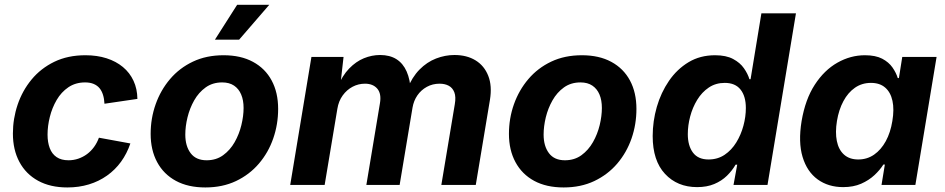

<svg xmlns="http://www.w3.org/2000/svg" viewBox="-20 -784 4007 814"><path d="M265.6 10.7Q193.4 10.7 141.6 -17.6Q89.8 -45.9 62.3 -97.4Q34.7 -148.9 34.7 -217.8Q34.7 -280.8 54.7 -340.1Q74.7 -399.4 113.8 -446.8Q152.8 -494.1 210.2 -522Q267.6 -549.8 342.3 -549.8Q391.6 -549.8 431.9 -536.9Q472.2 -523.9 501.2 -499.8Q530.3 -475.6 546.1 -441.4Q562 -407.2 562.5 -364.7L422.9 -344.2Q421.9 -365.2 416.7 -381.8Q411.6 -398.4 401.9 -410.2Q392.1 -421.9 377 -428.2Q361.8 -434.6 340.8 -434.6Q300.3 -434.6 270 -414.1Q239.7 -393.6 220.2 -360.1Q200.7 -326.7 191.2 -288.1Q181.6 -249.5 181.6 -213.4Q181.6 -180.7 190.9 -156Q200.2 -131.3 220 -117.9Q239.7 -104.5 270.5 -104.5Q292 -104.5 312 -111.3Q332 -118.2 348.9 -130.6Q365.7 -143.1 378.7 -160.9Q391.6 -178.7 399.4 -200.2L532.7 -175.8Q518.1 -132.8 493.2 -98.4Q468.3 -64 433.8 -39.6Q399.4 -15.1 356.9 -2.2Q314.5 10.7 265.6 10.7Z M850.6 10.7Q777.3 10.7 725.6 -17.3Q673.8 -45.4 646.2 -96.7Q618.7 -147.9 618.7 -216.3Q618.7 -282.2 639.9 -342Q661.1 -401.9 700.9 -448.7Q740.7 -495.6 797.9 -522.7Q855 -549.8 927.7 -549.8Q1001 -549.8 1052.7 -521.7Q1104.5 -493.7 1131.8 -442.6Q1159.2 -391.6 1159.2 -322.3Q1159.2 -256.8 1138.4 -197Q1117.7 -137.2 1077.6 -90.3Q1037.6 -43.5 980.5 -16.4Q923.3 10.7 850.6 10.7ZM856 -104.5Q896.5 -104.5 926 -126Q955.6 -147.5 974.9 -181.4Q994.1 -215.3 1003.4 -253.9Q1012.7 -292.5 1012.7 -326.2Q1012.7 -359.4 1002.4 -383.5Q992.2 -407.7 972.2 -421.1Q952.1 -434.6 921.9 -434.6Q881.3 -434.6 851.8 -413.3Q822.3 -392.1 803.2 -358.4Q784.2 -324.7 774.9 -286.4Q765.6 -248 765.6 -213.4Q765.6 -164.6 788.3 -134.5Q811 -104.5 856 -104.5ZM891.1 -615.7 985.4 -763.7H1121.6L993.7 -615.7Z M1210.4 0 1300.3 -542.5H1436.5L1421.4 -409.2L1410.2 -413.6Q1431.2 -463.4 1460.2 -493.4Q1489.3 -523.4 1522.9 -537.1Q1556.6 -550.8 1591.3 -550.8Q1632.8 -550.8 1660.9 -533Q1689 -515.1 1704.1 -480.7Q1719.2 -446.3 1721.7 -396.5L1706.5 -405.8Q1726.6 -456.5 1758.3 -488.8Q1790 -521 1828.6 -535.9Q1867.2 -550.8 1906.7 -550.8Q1959 -550.8 1996.1 -528.1Q2033.2 -505.4 2050 -462.6Q2066.9 -419.9 2057.1 -360.4L1997.1 0H1851.1L1908.2 -342.3Q1913.6 -373.5 1906.2 -392.6Q1898.9 -411.6 1882.6 -420.4Q1866.2 -429.2 1843.8 -429.2Q1814 -429.2 1789.6 -415.8Q1765.1 -402.3 1749.5 -379.6Q1733.9 -356.9 1729 -328.1L1674.3 0H1533.2L1590.8 -346.2Q1597.7 -386.7 1579.6 -408Q1561.5 -429.2 1527.3 -429.2Q1499.5 -429.2 1474.9 -416.3Q1450.2 -403.3 1432.9 -379.4Q1415.5 -355.5 1410.2 -322.3L1356.4 0Z M2369.6 10.7Q2296.4 10.7 2244.6 -17.3Q2192.9 -45.4 2165.3 -96.7Q2137.7 -147.9 2137.7 -216.3Q2137.7 -282.2 2158.9 -342Q2180.2 -401.9 2220 -448.7Q2259.8 -495.6 2316.9 -522.7Q2374 -549.8 2446.8 -549.8Q2520 -549.8 2571.8 -521.7Q2623.5 -493.7 2650.9 -442.6Q2678.2 -391.6 2678.2 -322.3Q2678.2 -256.8 2657.5 -197Q2636.7 -137.2 2596.7 -90.3Q2556.6 -43.5 2499.5 -16.4Q2442.4 10.7 2369.6 10.7ZM2375 -104.5Q2415.5 -104.5 2445.1 -126Q2474.6 -147.5 2493.9 -181.4Q2513.2 -215.3 2522.5 -253.9Q2531.7 -292.5 2531.7 -326.2Q2531.7 -359.4 2521.5 -383.5Q2511.2 -407.7 2491.2 -421.1Q2471.2 -434.6 2440.9 -434.6Q2400.4 -434.6 2370.8 -413.3Q2341.3 -392.1 2322.3 -358.4Q2303.2 -324.7 2293.9 -286.4Q2284.7 -248 2284.7 -213.4Q2284.7 -164.6 2307.4 -134.5Q2330.1 -104.5 2375 -104.5Z M2935.5 9.3Q2851.6 9.3 2799.3 -46.9Q2747.1 -103 2747.1 -207Q2747.1 -270 2764.6 -330.8Q2782.2 -391.6 2816.2 -441.2Q2850.1 -490.7 2899.2 -520.3Q2948.2 -549.8 3011.7 -549.8Q3058.6 -549.8 3088.1 -533.9Q3117.7 -518.1 3134 -494.6Q3150.4 -471.2 3157.2 -448.2H3162.1L3208 -727.5H3354.5L3233.9 0H3089.8L3105.5 -85.9H3098.6Q3084 -60.5 3061.8 -38.8Q3039.6 -17.1 3008.3 -3.9Q2977.1 9.3 2935.5 9.3ZM2983.9 -107.9Q3022.5 -107.9 3052 -127.7Q3081.5 -147.5 3101.6 -180.2Q3121.6 -212.9 3131.8 -251Q3142.1 -289.1 3142.1 -326.2Q3142.1 -376 3119.6 -404.3Q3097.2 -432.6 3052.7 -432.6Q3014.2 -432.6 2984.9 -412.8Q2955.6 -393.1 2935.8 -360.6Q2916 -328.1 2906 -290Q2896 -252 2896 -215.3Q2896 -166.5 2917.7 -137.2Q2939.5 -107.9 2983.9 -107.9Z M3554.7 9.3Q3491.7 9.3 3446.5 -23.4Q3401.4 -56.2 3382.6 -118.7Q3363.8 -181.2 3378.4 -270.5Q3394 -362.8 3434.3 -424.8Q3474.6 -486.8 3530.3 -518.3Q3585.9 -549.8 3647 -549.8Q3691.9 -549.8 3720 -535.2Q3748 -520.5 3763.7 -498Q3779.3 -475.6 3786.1 -453.1H3791L3805.2 -542.5H3950.7L3860.8 0H3717.3L3731.4 -86.4H3725.1Q3710.4 -63 3687 -41.3Q3663.6 -19.5 3630.9 -5.1Q3598.1 9.3 3554.7 9.3ZM3618.7 -107.9Q3656.2 -107.9 3685.8 -128.4Q3715.3 -148.9 3735.4 -185.5Q3755.4 -222.2 3763.2 -271Q3771.5 -320.3 3763.7 -356.4Q3755.9 -392.6 3732.9 -412.6Q3710 -432.6 3672.4 -432.6Q3634.3 -432.6 3604.7 -412.1Q3575.2 -391.6 3555.7 -355.2Q3536.1 -318.8 3528.3 -271Q3520.5 -223.1 3527.8 -186.3Q3535.2 -149.4 3558.1 -128.7Q3581.1 -107.9 3618.7 -107.9Z"/></svg>

Font: Inter 16pt
Style: Bold Italic
Weight: 700
Italic angle: -9.3988°
Version: Version 4.001;git-66647c0bb